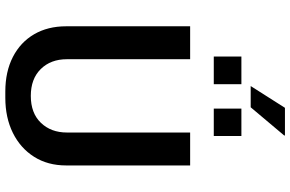

<svg xmlns="http://www.w3.org/2000/svg" viewBox="-205 -878 1093 723"><g transform="rotate(90 341.5 -516.5)"><path d="M325 10Q250 10 194.5 -18.5Q139 -47 109 -98.5Q79 -150 79 -219V-686H203V-222Q203 -161 240 -123.5Q277 -86 341 -86Q406 -86 442.5 -124Q479 -162 479 -222V-686H603V-219Q603 -150 570.5 -98.5Q538 -47 480.5 -18.5Q423 10 348 10ZM304 -914 386 -1043H490V-1040L384 -914ZM193 -775V-879H297V-775ZM389 -775V-879H492V-775Z"/></g></svg>

Font: Chivo Medium
Style: Regular
Weight: 500
Designer: Hector Gatti
Foundry: Omnibus-Type
Version: Version 2.002